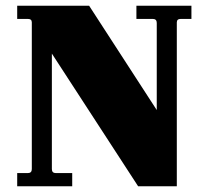

<svg xmlns="http://www.w3.org/2000/svg" viewBox="-20 -650 722 670"><path d="M40 0V-46H77Q91 -46 91 -60V-572Q91 -584 77 -584H40V-630H291L527 -266V-570Q527 -584 513 -584H456V-630H648V-584H611Q597 -584 597 -572V0H462L161 -463V-60Q161 -46 175 -46H232V0Z"/></svg>

Font: Arapey Black
Style: Regular
Weight: 900
Designer: Eduardo Rodriguez Tunni
Foundry: Eduardo Rodriguez Tunni
Version: Version 4.000